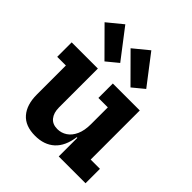

<svg xmlns="http://www.w3.org/2000/svg" viewBox="-234 -1013 1178 1178"><g transform="rotate(45 355.0 -424.0)"><path d="M455.6 -426H373.8V-551.2H607.6V-125.2H688.1V0H455.6ZM244 -551.2V-214Q244 -167.6 266.1 -140Q288.1 -112.5 330.7 -112.5Q365 -112.5 393.4 -131.4Q421.9 -150.3 438.7 -187.7Q455.6 -225.1 455.6 -280.2L481.8 -161.5H450.2Q438.1 -74.2 389.8 -30.4Q341.5 13.3 263.5 13.3Q177.6 13.3 134.8 -36.2Q92 -85.7 92 -173.5V-425.7H16.8V-551.2ZM396.8 -862.3 297.9 -781.2 467.5 -610.8 542.4 -672.5ZM171.1 -862.3 72.2 -781.2 241.7 -610.8 316.7 -672.5Z"/></g></svg>

Font: Hepta Slab ExtraLight
Style: Regular
Weight: 200
Designer: Michael LaGattuta
Foundry: Michael LaGattuta
Version: Version 1.100